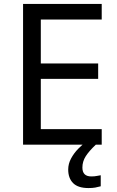

<svg xmlns="http://www.w3.org/2000/svg" viewBox="-20 -734 596 974"><path d="M496 0H97V-714H496V-635H187V-412H478V-334H187V-79H496ZM398 116Q398 161 443 161Q460 161 471.5 158.5Q483 156 491 155V211Q477 215 463 217.5Q449 220 429 220Q376 220 351 195Q326 170 326 126Q326 97 340.5 70Q355 43 376.5 21Q398 -1 418 -15L466 0Q432 32 415 58.5Q398 85 398 116Z"/></svg>

Font: Noto Sans Inscriptional Pahlavi
Style: Regular
Weight: 400
Designer: Monotype Design Team
Foundry: Monotype Imaging Inc.
Version: Version 2.003; ttfautohint (v1.8.4.7-5d5b)